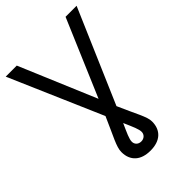

<svg xmlns="http://www.w3.org/2000/svg" viewBox="-269 -840 1170 1170"><g transform="rotate(-45 315.5 -255.5)"><path d="M105.1 -727.3 314.3 -231.5 525.6 -727.3H620.7L360.1 -122.9Q379.6 -77.8 395.6 -44Q411.6 -10.3 423.1 15.6Q434.7 41.5 441.1 60.9Q447.4 80.3 447.4 96.6Q447.4 125.4 438.4 147.5Q429.3 169.7 412.3 185Q395.2 200.3 370.7 208.1Q346.2 215.9 315.3 215.9Q284.4 215.9 259.9 208.1Q235.4 200.3 218.4 185Q201.3 169.7 192.3 147.5Q183.2 125.4 183.2 96.6Q183.2 79.2 189.3 59.3Q195.3 39.4 206.7 13.3Q218 -12.8 234 -47.1Q250 -81.3 269.9 -127.5L9.9 -727.3ZM316.1 -21.3Q306.1 1.4 297.9 19.2Q289.8 36.9 284.3 51.1Q278.8 65.3 275.7 76.5Q272.7 87.7 272.7 96.6Q272.7 113.6 284.4 125Q296.2 136.4 315.3 136.4Q324.9 136.4 332.7 133.2Q340.6 130 346.2 124.5Q351.9 119 354.9 111.9Q358 104.8 358 96.6Q358 87.7 355.3 76.9Q352.6 66.1 347.3 52Q342 38 334.2 20.1Q326.3 2.1 316.1 -21.3Z"/></g></svg>

Font: Fast_Sans-Dotted
Style: Regular
Weight: 400
Version: Version 3.018